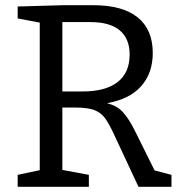

<svg xmlns="http://www.w3.org/2000/svg" viewBox="-20 -719 698 739"><path d="M575 -63 640 -46V0H513L421 -197Q400 -243 384 -264.5Q368 -286 342.5 -295.5Q317 -305 272 -305H220V-65L322 -46V0H48V-46L133 -64V-632L48 -648V-694L224 -699H339Q452 -699 510 -652Q568 -605 568 -515Q568 -438 523.5 -387.5Q479 -337 392 -322Q430 -312 452 -288.5Q474 -265 497 -220ZM220 -367H298Q386 -367 432.5 -403Q479 -439 479 -509Q479 -570 441 -602Q403 -634 328 -634H220Z"/></svg>

Font: Bitter Pro
Style: Regular
Weight: 400
Designer: Sol Matas, and Bitter project Authors
Foundry: Sol Matas
Version: Version 1.010